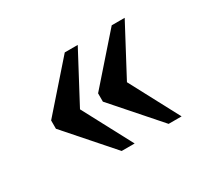

<svg xmlns="http://www.w3.org/2000/svg" viewBox="-88 -590 690 641"><g transform="rotate(-30 257.0 -270.0)"><path d="M399 -80H449L348 -270L449 -460H399L246 -286V-254ZM218 -80H268L167 -270L268 -460H218L65 -286V-254Z"/></g></svg>

Font: Noto Fangsong KSS Rotated
Style: Regular
Weight: 400
Designer: LIU Zhao, ZHANG Congyu, Kushim JIANG
Foundry: Guyu Beijing Co. Ltd.
Version: Version 1.000;November 16, 2022;FontCreator 11.5.0.2427 64-b